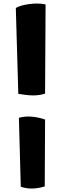

<svg xmlns="http://www.w3.org/2000/svg" viewBox="-20 -923 351 1096"><path d="M84.5 -387.2C111.3 -383.3 140.6 -378.4 169.9 -378.4C192.4 -378.4 215.3 -381.3 237.3 -388.7L240.2 -897.5C227.5 -900.9 210.4 -902.8 192.4 -902.8C147 -902.8 92.8 -892.6 70.3 -877ZM98.6 143.1C118.7 149.9 139.6 153.3 161.1 153.3C185.1 153.3 210 148.9 235.4 141.1L237.3 -240.7C208 -251 175.8 -257.8 143.1 -257.8C124.5 -257.8 106 -255.9 87.9 -250.5Z"/></svg>

Font: Kavoon
Style: Regular
Weight: 400
Designer: Viktoriya Grabowska
Foundry: Viktoriya Grabowska
Version: Version 1.002